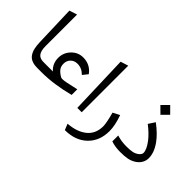

<svg xmlns="http://www.w3.org/2000/svg" viewBox="-105 -1208 1971 1971"><g transform="rotate(45 880.0 -222.5)"><path d="M260.7 -87.9Q269.5 -87.9 269.5 -52.7V-36.1Q269.5 0 260.7 0H251Q203.1 0 170.7 -13.4Q138.2 -26.9 119.1 -54.7Q100.1 -82.5 91.6 -119.9Q83 -157.2 81.5 -210.4L67.4 -649.4L151.9 -676.8V-217.3Q151.9 -151.9 175.5 -119.9Q199.2 -87.9 250.5 -87.9Z M512.7 -323.2Q466.3 -323.2 438 -294.2Q409.7 -265.1 409.7 -221.7Q409.7 -181.2 430.2 -155.3Q450.7 -129.4 490.2 -106Q499 -101.1 515.6 -101.1Q537.1 -101.1 576.2 -109.4L695.8 -135.7V-53.7Q488.8 0 314.5 0H255.4Q231.9 0 231.9 -36.1V-52.7Q231.9 -87.9 255.4 -87.9H389.2Q328.6 -142.1 328.6 -225.1Q328.6 -300.8 381.3 -355.7Q434.1 -410.6 508.3 -410.6Q610.4 -410.6 669.9 -328.6L625 -272.9Q575.7 -323.2 512.7 -323.2Z M810.1 -650.4 894.5 -677.2V-1H831.1Z M901.9 251 875 184.6Q1003.9 175.3 1078.6 114Q1153.3 52.7 1153.3 -56.2Q1153.3 -102.1 1121.1 -222.2L1194.3 -259.8Q1233.9 -147.5 1233.9 -66.9Q1233.9 76.2 1144 163.3Q1054.2 250.5 901.9 251Z M1328.6 -97.7Q1391.1 -77.1 1467.3 -77.1Q1523.9 -77.1 1554.7 -84.2Q1585.4 -91.3 1609.9 -109.4Q1622.6 -118.7 1630.6 -130.9Q1638.7 -143.1 1638.7 -154.3Q1638.7 -203.1 1582 -277.3Q1535.2 -337.4 1458.5 -396L1504.9 -466.8Q1602.5 -393.6 1653.8 -321.3Q1715.3 -235.4 1715.3 -154.8Q1715.3 -115.7 1695.1 -82.5Q1674.8 -49.3 1637.7 -27.3Q1604 -7.3 1564.9 0.5Q1525.9 8.3 1460.9 8.3Q1385.3 8.3 1328.1 -12.2ZM1484.4 -696.3 1555.2 -625 1484.4 -554.2 1413.1 -625Z"/></g></svg>

Font: Samim FD
Style: FD
Weight: 400
Foundry: DejaVu fonts team - Redesigned by Saber Rastikerdar
Version: Version 4.0.5